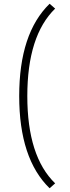

<svg xmlns="http://www.w3.org/2000/svg" viewBox="-20 -736 376 1030"><path d="M246.1 -715.8C137.2 -609.9 83 -444.8 83 -220.7C83 2.9 137.2 168 246.1 273.9L275.9 247.6C176.3 151.4 126.5 -4.9 126.5 -220.7C126.5 -436.5 176.3 -592.8 275.9 -689.9Z"/></svg>

Font: Estedad ExtraLight
Style: Regular
Weight: 200
Designer: Amin Abedi
Version: Version 7.3